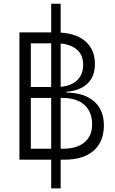

<svg xmlns="http://www.w3.org/2000/svg" viewBox="-20 -870 626 1046"><path d="M85.9 0V-693.4H258.8V-849.6H310.5V-692.4Q399.9 -686.5 448.5 -642.1Q497.1 -597.7 497.1 -521Q497.1 -453.6 456.8 -414.8Q416.5 -376 342.3 -370.1V-365.7Q439.5 -364.3 492.7 -317.6Q545.9 -271 545.9 -187Q545.9 -97.7 489.7 -48.8Q433.6 0 330.6 0H310.5V156.2H258.8V0ZM258.8 -633.8H147.9V-396H258.8ZM433.1 -517.6Q433.1 -568.4 401.1 -597.9Q369.1 -627.4 310.5 -632.8V-397Q369.1 -402.3 401.1 -433.6Q433.1 -464.8 433.1 -517.6ZM258.8 -336.4H147.9V-59.6H258.8ZM321.8 -336.4H310.5V-59.6H321.8Q397.9 -59.6 439.9 -94.2Q481.9 -128.9 481.9 -191.9Q481.9 -260.7 439.9 -298.6Q397.9 -336.4 321.8 -336.4Z"/></svg>

Font: Caskaydia Cove Light
Style: Regular
Weight: 300
Monospace: yes
Designer: Aaron Bell
Foundry: Saja Typeworks
Version: Version 4.300; ttfautohint (v1.8.3)